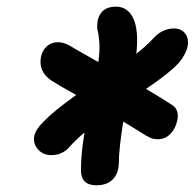

<svg xmlns="http://www.w3.org/2000/svg" viewBox="-20 -783 580 572"><path d="M132.8 -320.8Q108.4 -320.8 93.3 -337.9Q78.1 -355 82 -377Q85.9 -397 108.9 -419.9Q141.6 -453.6 207 -500Q150.9 -531.2 131.8 -543.9Q93.8 -570.3 102.1 -613.8Q106.4 -633.8 119.9 -645.5Q133.3 -657.2 151.9 -657.2Q161.6 -657.2 170.2 -654.5Q178.7 -651.9 183.3 -649.4Q188 -647 204.1 -637.2Q213.9 -631.3 272.9 -598.1Q277.8 -631.8 275.9 -657.2Q273.9 -682.6 271 -691.4Q268.1 -700.2 271 -722.2Q280.8 -763.2 325.2 -763.2Q360.8 -763.2 377.2 -728Q393.6 -692.9 386.2 -623Q413.1 -643.6 434.1 -666Q462.4 -698.2 498 -698.2Q520 -698.2 531.5 -683.3Q543 -668.5 539.1 -646Q534.2 -621.6 513.2 -596.2Q483.4 -564 415 -518.1Q454.1 -495.1 491.2 -471.2Q515.6 -457 507.8 -422.9Q502.9 -399.9 487.5 -384Q472.2 -368.2 450.2 -368.2Q437.5 -368.2 427.5 -372.6Q417.5 -377 394 -392.1Q353 -417.5 347.2 -420.9Q334 -337.9 334 -296.9Q333 -265.6 315.7 -248.3Q298.3 -231 267.1 -231Q221.2 -231 221.2 -275.9Q221.2 -326.7 231.9 -388.2Q204.6 -365.7 186 -344.2Q165 -320.8 132.8 -320.8Z"/></svg>

Font: Shantell Sans Irregular
Style: Bold Italic
Weight: 700
Italic angle: -11.31°
Designer: Stephen Nixon, Anya Danilova, Shantell Martin
Foundry: Arrow Type
Version: Version 1.006;[9816181b4]